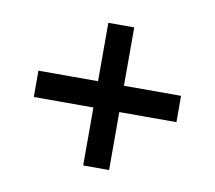

<svg xmlns="http://www.w3.org/2000/svg" viewBox="-50 -512 515 460"><g transform="rotate(10 207.5 -281.5)"><path d="M34 -313H179V-455H242V-313H381V-249H242V-108H179V-249H34Z"/></g></svg>

Font: Zilla Slab Medium
Style: Regular
Weight: 500
Designer: Typotheque.com
Foundry: Typotheque type foundry
Version: Version 1.1; 2017